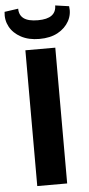

<svg xmlns="http://www.w3.org/2000/svg" viewBox="-79 -937 452 972"><g transform="rotate(-5 146.5 -451.5)"><path d="M222 -690V0H70V-690ZM240 -903 310 -893Q316 -852 297 -817.5Q278 -783 240 -762Q202 -741 146 -741Q92 -741 53 -762Q14 -783 -4.5 -817.5Q-23 -852 -18 -893L52 -903Q52 -870 75 -853Q98 -836 147 -836Q194 -836 217 -853Q240 -870 240 -903Z"/></g></svg>

Font: Exo 2
Style: Bold
Weight: 700
Designer: Natanael Gama
Foundry: Natanael Gama
Version: Version 2.010